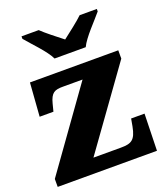

<svg xmlns="http://www.w3.org/2000/svg" viewBox="-140 -861 823 956"><g transform="rotate(-20 271.0 -383.0)"><path d="M204 -606H369C390 -651 455 -715 486 -753V-766H395C374 -745 316 -700 286 -677C256 -700 199 -745 178 -766H87V-753C118 -715 183 -651 204 -606ZM0 0H526L531 -195H460L453 -156C440 -87 418 -76 362 -76H217L516 -492V-536H48L35 -359H108L118 -398C132 -453 152 -460 195 -460H299L0 -42Z"/></g></svg>

Font: Noto Serif Gurmukhi Black
Style: Regular
Weight: 900
Designer: Vaibhav Singh and the Monotype Design Team
Foundry: Monotype Imaging Inc.
Version: Version 2.004